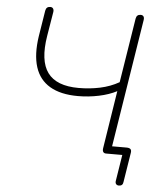

<svg xmlns="http://www.w3.org/2000/svg" viewBox="-58 -761 811 967"><g transform="rotate(5 347.5 -278.0)"><path d="M334 -276Q247 -276 192.5 -308Q138 -340 118 -403Q98 -466 112 -559L133 -690Q135 -701 141 -706Q147 -711 157 -711Q167 -711 171.5 -704Q176 -697 174 -686L154 -565Q133 -438 177.5 -377.5Q222 -317 334 -317Q390 -317 442 -328Q494 -339 538 -364L590 -690Q592 -701 598 -706Q604 -711 614 -711Q624 -711 628.5 -704.5Q633 -698 631 -686L525 -20L508 -39H601Q615 -39 621 -33.5Q627 -28 625 -15L601 135Q600 145 594.5 150Q589 155 579 155Q570 155 565 149Q560 143 562 132L583 0H501Q491 0 486.5 -6.5Q482 -13 484 -26L530 -318Q492 -298 440 -287Q388 -276 334 -276Z"/></g></svg>

Font: SN Pro Thin
Style: Italic
Weight: 200
Italic angle: -9°
Designer: Tobias Whetton
Foundry: Supernotes
Version: Version 1.003;Glyphs 3.3 (3324)